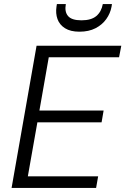

<svg xmlns="http://www.w3.org/2000/svg" viewBox="-20 -925 617 945"><path d="M37 0 160 -700H577L566 -643H220L174 -381H490L480 -323H164L117 -57H463L453 0ZM371 -769Q327 -769 300 -786Q273 -803 263 -831Q253 -859 258 -892L260 -905H304Q297 -867 315 -846Q333 -825 381 -825Q429 -825 454 -846Q479 -867 486 -905H531L529 -892Q523 -859 503 -831Q483 -803 450 -786Q417 -769 371 -769Z"/></svg>

Font: DM Sans 11pt Light
Style: Italic
Weight: 300
Italic angle: -10°
Version: Version 4.004;gftools[0.9.30]